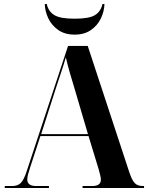

<svg xmlns="http://www.w3.org/2000/svg" viewBox="-20 -945 744 965"><path d="M4 0V-10H41Q69 -10 84.5 -25.5Q100 -41 114 -84L322 -714H421L631 -76Q644 -38 658 -24Q672 -10 699 -10H704V0H395V-10H443Q487 -10 487 -42Q487 -52 483.5 -65Q480 -78 476 -94L425 -261H183L133 -108Q126 -87 121.5 -70.5Q117 -54 117 -43Q117 -10 162 -10H226V0ZM187 -271H422L357 -492Q346 -528 332.5 -574Q319 -620 311 -657Q301 -622 286.5 -579Q272 -536 261 -502ZM355 -771Q306 -771 273 -794Q240 -817 223 -852.5Q206 -888 205 -925H215Q223 -888 252.5 -869.5Q282 -851 355 -851Q429 -851 458 -869.5Q487 -888 495 -925H505Q504 -888 487 -852.5Q470 -817 437 -794Q404 -771 355 -771Z"/></svg>

Font: Noto Serif Display SemiCondensed
Style: Bold
Weight: 700
Width: 4
Designer: Monotype Design Team
Foundry: Monotype Imaging Inc.
Version: Version 2.009